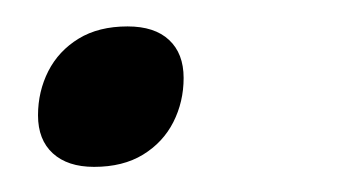

<svg xmlns="http://www.w3.org/2000/svg" viewBox="-20 -122 271 149"><path d="M79 -101.5Q100 -101.5 111.2 -91Q122.5 -80.5 122.5 -61.5Q122.5 -43 114.5 -27.2Q106.5 -11.5 91 -2Q75.5 7.5 53 7.5Q32.5 7.5 21 -3Q9.5 -13.5 9.5 -32.5Q9.5 -51 17.5 -66.8Q25.5 -82.5 41 -92Q56.5 -101.5 79 -101.5Z"/></svg>

Font: Newsreader 9pt Light
Style: Italic
Weight: 300
Italic angle: -17°
Designer: Hugues Gentile
Foundry: Production Type
Version: Version 1.003